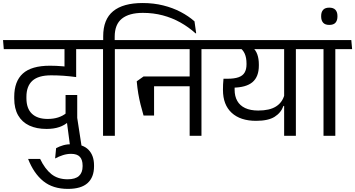

<svg xmlns="http://www.w3.org/2000/svg" viewBox="-37 -897 2346 1268"><path d="M336 -572.5H561.5L556 -632.5H330.5ZM465.5 -593.5H390V-478.5L465.5 -478ZM-12 -572.5H575L569.5 -632.5H-17ZM389 -412 466 -389.5V-595H389ZM473 -269.5H396V-121.5L402 -112L426 70H502L473 -118.5ZM277.5 -111.5Q210 -111.5 173.8 -146Q137.5 -180.5 137.5 -248.5V-257.5Q137.5 -328 177 -363.8Q216.5 -399.5 300.5 -399.5Q340.5 -399.5 380.8 -396.8Q421 -394 466 -388V-448Q421.5 -455.5 377.8 -459.2Q334 -463 293 -463Q171 -463 114 -411.5Q57 -360 57 -258V-246.5Q57 -180 82.8 -135.2Q108.5 -90.5 156.2 -68Q204 -45.5 270.5 -45.5Q319 -45.5 355 -58Q391 -70.5 414 -92.5L400.5 -150Q378 -131.5 347.2 -121.5Q316.5 -111.5 277.5 -111.5Z M228 152.5H148.5Q186 248.5 249.2 299.5Q312.5 350.5 411.5 350.5Q499 350.5 541.5 312Q584 273.5 584 201.5V195Q584 130 547.8 92.5Q511.5 55 440 55Q407 55 381.2 62.2Q355.5 69.5 333.5 81.5L327 149.5Q352 136 378.8 127.5Q405.5 119 432.5 119Q472 119 490.2 138.5Q508.5 158 508.5 196.5V201.5Q508.5 243 484.5 265Q460.5 287 409.5 287Q345 287 302.2 252.8Q259.5 218.5 228 152.5Z M721.5 0V-593.5H643.5V0ZM833 -572.5 827.5 -632.5H531.5L538 -572.5ZM905 -877Q776 -877 710.2 -823Q644.5 -769 644.5 -657.5V-619H720.5V-654.5Q720.5 -736 768.2 -774Q816 -812 906.5 -812Q976 -812 1038 -795.5Q1100 -779 1154 -748.8Q1208 -718.5 1255 -676.5L1258.5 -677.5L1247.5 -756Q1208 -791 1156 -818.2Q1104 -845.5 1040.8 -861.2Q977.5 -877 905 -877Z M1293.5 -593.5H1215.5V0H1293.5ZM1164 -572.5H1405L1399.5 -632.5H1158.5ZM1354.5 -572.5 1349 -632.5H793.5L798.5 -572.5ZM1247 -392H949.5V-327.5H1247ZM911 -134H980.5V-392H911L866 -360Q870 -315.5 876.2 -278.8Q882.5 -242 891.2 -207Q900 -172 911 -134Z M1917 -593.5H1839.5V0H1917ZM1787.5 -572.5H2028.5L2023 -632.5H1782ZM1364.5 -632.5 1370 -572.5H1981.5L1976.5 -632.5ZM1629 -585.5H1543Q1568 -568 1579.5 -541.8Q1591 -515.5 1591 -477V-471.5Q1591 -439 1578.5 -417.8Q1566 -396.5 1538.2 -386.8Q1510.5 -377 1465 -377H1439L1464 -317L1500.5 -318Q1589 -319 1630.8 -354.8Q1672.5 -390.5 1672.5 -464V-471Q1672.5 -509.5 1662 -538.5Q1651.5 -567.5 1629 -585.5ZM1435.5 -307.5V-303Q1435.5 -205 1493 -152Q1550.5 -99 1654 -99Q1734.5 -99 1776.8 -125.8Q1819 -152.5 1835 -197.5H1843L1841.5 -271Q1828 -220.5 1785.8 -193.8Q1743.5 -167 1668.5 -167Q1616.5 -167 1581.8 -183.5Q1547 -200 1529.8 -230.8Q1512.5 -261.5 1512.5 -304V-358L1439 -377Q1437 -356.5 1436.2 -340.2Q1435.5 -324 1435.5 -307.5Z M2177.5 0V-593.5H2099.5V0ZM2288.5 -572.5 2283 -632.5H1987L1994 -572.5ZM2137.5 -732.5Q2166 -732.5 2178.8 -747.2Q2191.5 -762 2191.5 -787.5V-792Q2191.5 -817.5 2178.2 -832Q2165 -846.5 2137.5 -846.5Q2110 -846.5 2097 -832Q2084 -817.5 2084 -792V-787.5Q2084 -762 2097 -747.2Q2110 -732.5 2137.5 -732.5Z"/></svg>

Font: Anek Devanagari
Style: Regular
Weight: 400
Designer: Kailash Malviya (Devanagari) & Yesha Goshar (Latin)
Foundry: Ek Type
Version: Version 1.003